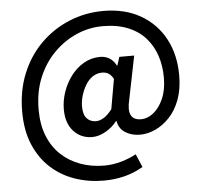

<svg xmlns="http://www.w3.org/2000/svg" viewBox="-60 -807 1111 1055"><g transform="rotate(-5 495.0 -279.5)"><path d="M470 185Q386 185 311 159Q236 133 179 81Q122 29 89 -49Q56 -127 56 -231Q56 -347 95 -441.5Q134 -536 202.5 -603.5Q271 -671 360 -707.5Q449 -744 548 -744Q666 -744 752.5 -694.5Q839 -645 886 -557.5Q933 -470 933 -355Q933 -279 911.5 -221.5Q890 -164 854 -126Q818 -88 775.5 -68.5Q733 -49 691 -49Q644 -49 609.5 -71Q575 -93 568 -135H565Q540 -102 502 -80.5Q464 -59 428 -59Q366 -59 325.5 -103Q285 -147 285 -224Q285 -272 301.5 -320Q318 -368 348 -407.5Q378 -447 419 -470.5Q460 -494 509 -494Q537 -494 559.5 -480.5Q582 -467 597 -438H599L614 -485H696L648 -247Q620 -133 704 -133Q739 -133 772 -159Q805 -185 826.5 -234Q848 -283 848 -350Q848 -415 829.5 -471Q811 -527 773 -570Q735 -613 676 -637Q617 -661 537 -661Q463 -661 393.5 -631Q324 -601 268 -545Q212 -489 179.5 -410.5Q147 -332 147 -235Q147 -151 172.5 -88Q198 -25 244 17.5Q290 60 350.5 81.5Q411 103 480 103Q528 103 574.5 89.5Q621 76 657 56L688 129Q638 158 584 171.5Q530 185 470 185ZM456 -144Q476 -144 498 -157Q520 -170 545 -202L574 -367Q562 -389 547 -398Q532 -407 512 -407Q483 -407 459.5 -391Q436 -375 420 -348Q404 -321 395 -290.5Q386 -260 386 -231Q386 -186 405.5 -165Q425 -144 456 -144Z"/></g></svg>

Font: Noto Sans TC Thin SemiBold
Style: Regular
Weight: 600
Version: Version 2.004-H2;hotconv 1.0.118;makeotfexe 2.5.65603